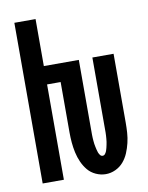

<svg xmlns="http://www.w3.org/2000/svg" viewBox="-84 -796 668 865"><g transform="rotate(-10 250.0 -363.5)"><path d="M330 8Q307 8 285 -2Q263 -12 248.5 -29.5Q234 -47 224.5 -68.5Q215 -90 210 -113Q205 -136 203 -159Q201 -182 201 -205V-436H139V0H42V-735H139V-520H299V-205Q299 -198 299 -191Q299 -184 299 -177Q299 -170 299.5 -163Q300 -156 300.5 -149Q301 -142 302 -135Q303 -128 304.5 -121.5Q306 -115 307.5 -108Q309 -101 311.5 -94.5Q314 -88 318.5 -82Q323 -76 330 -76Q337 -76 341.5 -82Q346 -88 348.5 -94.5Q351 -101 352.5 -108Q354 -115 355.5 -121.5Q357 -128 358 -135Q359 -142 359.5 -149Q360 -156 360.5 -163Q361 -170 361 -177Q361 -184 361 -191Q361 -198 361 -205V-520H458V-205Q458 -182 456.5 -159Q455 -136 449.5 -113Q444 -90 435 -68.5Q426 -47 411 -29.5Q396 -12 374.5 -2Q353 8 330 8Z"/></g></svg>

Font: Iosevka
Style: Bold
Weight: 700
Monospace: yes
Designer: Belleve Invis
Foundry: Belleve Invis
Version: Version 32.5.0; ttfautohint (v1.8.4)